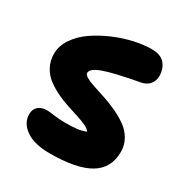

<svg xmlns="http://www.w3.org/2000/svg" viewBox="-160 -811 877 922"><g transform="rotate(30 279.0 -350.5)"><path d="M242.2 -11.2Q157.7 -11.2 110.8 -43.7Q64 -76.2 64 -126Q64 -152.3 81.1 -168.2Q98.1 -184.1 130.9 -184.1Q141.6 -184.1 171.9 -179.9Q202.1 -175.8 231 -175.8Q274.9 -175.8 298.3 -178.7Q321.8 -181.6 347.2 -190.9Q341.3 -202.1 320.1 -212.4Q298.8 -222.7 270 -231.9Q241.2 -241.2 207.3 -252.2Q173.3 -263.2 140.9 -279.1Q108.4 -294.9 81.5 -315.4Q54.7 -335.9 38.3 -367.2Q22 -398.4 22 -437Q22 -480 49.3 -520.5Q76.7 -561 120.1 -591.1Q163.6 -621.1 216.3 -643.8Q269 -666.5 321.8 -678.2Q374.5 -689.9 418 -689.9Q468.3 -689.9 491.2 -663.1Q514.2 -636.2 514.2 -595.2Q514.2 -568.8 497.6 -549.3Q481 -529.8 451.2 -524.9Q315.4 -500 260.7 -480.2Q206.1 -460.4 206.1 -436Q206.1 -425.3 224.4 -415.3Q242.7 -405.3 271.7 -395.8Q300.8 -386.2 335.9 -374.8Q371.1 -363.3 406.2 -346.7Q441.4 -330.1 470.5 -309.6Q499.5 -289.1 517.8 -257.6Q536.1 -226.1 536.1 -188Q536.1 -97.2 463.6 -54.2Q391.1 -11.2 242.2 -11.2Z"/></g></svg>

Font: Shantell Sans Irregular
Style: Regular
Weight: 800
Designer: Stephen Nixon, Anya Danilova, Shantell Martin
Foundry: Arrow Type
Version: Version 1.006;[9816181b4]